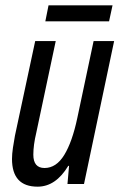

<svg xmlns="http://www.w3.org/2000/svg" viewBox="-20 -690 453 720"><path d="M121 10Q189 10 236 -68H239L233 0H295L408 -536H331L270 -248Q251 -158 221 -109Q191 -60 147 -60Q105 -60 105 -110Q105 -146 116 -192L189 -536H112L36 -181Q32 -160 28.5 -136Q25 -112 25 -94Q25 10 121 10ZM150 -610 162 -670H402L389 -610Z"/></svg>

Font: Noto Sans UI Condensed
Style: Italic
Weight: 400
Width: 3
Italic angle: -12°
Designer: Monotype Design Team
Foundry: Monotype Imaging Inc.
Version: Version 1.901